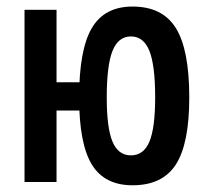

<svg xmlns="http://www.w3.org/2000/svg" viewBox="-20 -547 626 577"><path d="M378.4 9.8Q293.9 9.8 255.9 -52.7Q217.8 -115.2 217.8 -253.9Q217.8 -397.9 255.9 -462.6Q293.9 -527.3 378.4 -527.3Q468.3 -527.3 508.5 -462.6Q548.8 -397.9 548.8 -253.9Q548.8 -115.2 508.5 -52.7Q468.3 9.8 378.4 9.8ZM53.7 0V-517.6H149.9V0ZM88.9 -214.8V-299.8H250.5V-214.8ZM373.5 -80.1Q411.6 -80.1 429 -121.3Q446.3 -162.6 446.3 -253.9Q446.3 -350.6 429 -394Q411.6 -437.5 373.5 -437.5Q335.4 -437.5 318.1 -394Q300.8 -350.6 300.8 -253.9Q300.8 -162.6 318.1 -121.3Q335.4 -80.1 373.5 -80.1Z"/></svg>

Font: Cascadia Code PL
Style: Regular
Weight: 400
Monospace: yes
Designer: Aaron Bell
Foundry: Saja Typeworks
Version: Version 2102.003